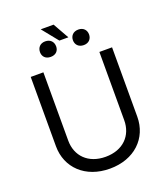

<svg xmlns="http://www.w3.org/2000/svg" viewBox="-176 -1119 1093 1254"><g transform="rotate(-20 370.5 -492.0)"><path d="M565.3 -727.3V-252.8C565.3 -146.3 492.2 -69.6 370.7 -69.6C249.3 -69.6 176.1 -146.3 176.1 -252.8V-727.3H88.1V-245.7C88.1 -96.6 199.6 12.8 370.7 12.8C541.9 12.8 653.4 -96.6 653.4 -245.7V-727.3ZM200.3 -858.3C200.3 -829.5 218.8 -805.4 256.4 -805.4C292.6 -805.4 312.5 -828.1 312.5 -858C312.5 -889.2 292.6 -913.4 255.7 -913.4C220.2 -913.4 200.3 -889.2 200.3 -858.3ZM255.7 -997.2 345.2 -886.4H407.7L345.2 -997.2ZM429 -857.6C429 -828.1 448.9 -804 485.8 -804C522.7 -804 541.2 -829.5 541.2 -858C541.2 -887.8 521.3 -911.9 485.8 -911.9C448.9 -911.9 429 -887.8 429 -857.6Z"/></g></svg>

Font: Margiela Sans
Style: Regular
Weight: 400
Designer: Stefan Endress, Andreas Faust
Version: Version 1.100;FEAKit 1.0